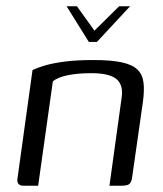

<svg xmlns="http://www.w3.org/2000/svg" viewBox="-20 -594 522 614"><path d="M193 -574H226L282 -496L361 -574H396L290 -460H264ZM56 0Q32 0 36 -24L84 -370Q101 -378 125 -385Q149 -392 186.5 -397Q224 -402 280 -402Q336 -402 370 -394.5Q404 -387 420 -371Q436 -355 439 -329.5Q442 -304 437 -268L403 -30Q402 -19 398.5 -12Q395 -5 388 -2.5Q381 0 368 0H330L369 -282Q375 -322 352.5 -341Q330 -360 272 -360Q229 -360 197 -353.5Q165 -347 149 -334L102 0Z"/></svg>

Font: Genos
Style: Italic
Weight: 400
Italic angle: -8°
Version: Version 1.010